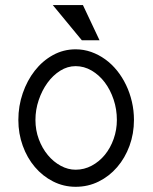

<svg xmlns="http://www.w3.org/2000/svg" viewBox="-20 -716 596 746"><path d="M366.7 -559.6H297.9L185.1 -696.3H302.2ZM500.5 -250Q500.5 -196.8 483.2 -149.4Q465.8 -102.1 435.3 -66.7Q404.8 -31.2 363.5 -10.7Q322.3 9.8 273.9 9.8Q227.1 9.8 186.3 -11Q145.5 -31.7 115.5 -67.1Q85.4 -102.5 68.4 -149.7Q51.3 -196.8 51.3 -250Q51.3 -304.2 68.4 -353.8Q85.4 -403.3 115.2 -441.4Q145 -479.5 185.8 -502Q226.6 -524.4 273.9 -524.4Q305.2 -524.4 334.2 -514.2Q363.3 -503.9 388.7 -485.6Q414.1 -467.3 434.6 -441.9Q455.1 -416.5 469.7 -386Q484.4 -355.5 492.4 -321Q500.5 -286.6 500.5 -250ZM434.1 -250Q434.1 -291.5 421.4 -329.3Q408.7 -367.2 387 -396Q365.2 -424.8 335.9 -441.9Q306.6 -459 273.9 -459Q242.2 -459 213.9 -441.2Q185.5 -423.3 164.3 -394Q143.1 -364.7 130.4 -327.1Q117.7 -289.6 117.7 -250Q117.7 -210 130.9 -174.8Q144 -139.6 166 -113.3Q188 -86.9 216.1 -71.8Q244.1 -56.6 273.9 -56.6Q307.1 -56.6 336.4 -72.3Q365.7 -87.9 387.5 -114.5Q409.2 -141.1 421.6 -176.3Q434.1 -211.4 434.1 -250Z"/></svg>

Font: Defago Noto Sans
Style: Regular
Weight: 400
Designer: John M. Durdin
Foundry: Lao IT Dev Co., Ltd.
Version: Version 1.000 2007 initial release